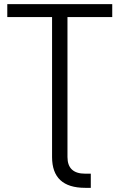

<svg xmlns="http://www.w3.org/2000/svg" viewBox="-20 -702 559 922"><path d="M304 52Q304 132 389 132H416V200H389Q230 200 230 52V-620H15V-682H519V-620H304Z"/></svg>

Font: Didact Gothic
Style: Regular
Weight: 400
Designer: Daniel Johnson
Foundry: Daniel Johnson
Version: Version 2.101;PS 002.101;hotconv 1.0.88;makeotf.lib2.5.64775